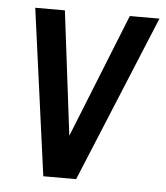

<svg xmlns="http://www.w3.org/2000/svg" viewBox="-45 -585 541 626"><g transform="rotate(5 226.0 -272.5)"><path d="M119.5 0H227L452 -545H355L192.5 -139L142.5 -545H45.5Z"/></g></svg>

Font: Mohave Medium
Style: Italic
Weight: 500
Italic angle: -8°
Designer: Gumpita Rahayu
Foundry: Tokotype
Version: Version 2.002; ttfautohint (v1.8.3)